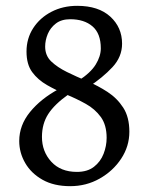

<svg xmlns="http://www.w3.org/2000/svg" viewBox="-20 -624 510 659"><path d="M221 15Q165 15 126 -7Q87 -29 66.5 -64.5Q46 -100 46 -140Q46 -194 83 -239.5Q120 -285 181 -318L215 -300Q167 -266 145.5 -232.5Q124 -199 124 -154Q124 -104 156 -69Q188 -34 244 -34Q280 -34 302.5 -51.5Q325 -69 335.5 -96Q346 -123 346 -151Q346 -195 326 -222.5Q306 -250 274.5 -267.5Q243 -285 208 -299.5Q173 -314 141.5 -332Q110 -350 90.5 -376.5Q71 -403 71 -447Q71 -492 94 -527.5Q117 -563 156.5 -583.5Q196 -604 245 -604Q318 -604 358.5 -567Q399 -530 399 -474Q399 -429 366 -393.5Q333 -358 283 -325L249 -347Q291 -374 308.5 -402.5Q326 -431 326 -458Q326 -509 297.5 -533.5Q269 -558 221 -558Q191 -558 172 -543.5Q153 -529 144 -507.5Q135 -486 135 -464Q135 -433 156 -413Q177 -393 209.5 -377Q242 -361 279 -345.5Q316 -330 349 -308.5Q382 -287 403 -254.5Q424 -222 424 -172Q424 -122 396 -79.5Q368 -37 322 -11Q276 15 221 15Z"/></svg>

Font: ChillKai
Style: Regular
Weight: 400
Designer: ChillType
Foundry: 寒蝉字型
Version: Version 2.000